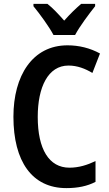

<svg xmlns="http://www.w3.org/2000/svg" viewBox="-20 -957 560 987"><path d="M255 -777H366C389 -821 438 -886 469 -925V-937H397C367 -911 343 -888 310 -851C280 -885 251 -916 224 -937H152V-925C185 -885 233 -819 255 -777ZM332 -620C378 -620 418 -604 455 -582L494 -682C443 -710 386 -724 327 -724C147 -724 49 -568 49 -357C49 -127 145 10 321 10C380 10 428 0 471 -22V-129C429 -109 386 -95 337 -95C232 -95 174 -190 174 -356C174 -509 227 -620 332 -620Z"/></svg>

Font: Noto Sans Ethiopic Cond SemBd
Style: Regular
Weight: 600
Width: 3
Designer: Monotype Design Team
Foundry: Monotype Imaging Inc.
Version: Version 2.102